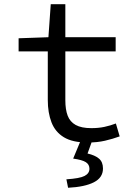

<svg xmlns="http://www.w3.org/2000/svg" viewBox="-20 -662 640 908"><path d="M394 12Q323 12 282 -13Q241 -38 223.5 -83.5Q206 -129 206 -189V-419H68V-481L209 -486L220 -642H289V-486H527V-419H289V-188Q289 -144 300 -115Q311 -86 338 -71Q365 -56 412 -56Q446 -56 474 -62Q502 -68 528 -78L546 -17Q513 -5 476.5 3.5Q440 12 394 12ZM302 226 294 186Q357 182 380 170Q403 158 403 136Q403 116 386 105Q369 94 326 88L366 -8H420L394 64Q429 72 448 88Q467 104 467 135Q467 178 424 200Q381 222 302 226Z"/></svg>

Font: Source Code Variable
Style: Regular
Weight: 400
Monospace: yes
Designer: Paul D. Hunt, Teo Tuominen
Foundry: Adobe Systems Incorporated
Version: Version 1.010;hotconv 1.0.106;makeotfexe 2.5.65593